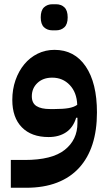

<svg xmlns="http://www.w3.org/2000/svg" viewBox="-20 -645 515 905"><path d="M31 109H97Q225 109 285 61.5Q345 14 345 -65V-90H339Q325 -44 291.5 -21.5Q258 1 209 1Q128 1 83 -45Q38 -91 38 -174Q38 -224 53 -267Q68 -310 94.5 -342Q121 -374 157.5 -392Q194 -410 237 -410Q331 -410 384 -332Q437 -254 437 -115Q437 -31 416 34.5Q395 100 353 146Q311 192 248.5 216Q186 240 104 240H31ZM237 -131Q278 -131 303.5 -135.5Q329 -140 344 -151Q342 -209 309 -244Q276 -279 226 -279Q183 -279 156.5 -254Q130 -229 130 -191Q130 -159 152 -145Q174 -131 216 -131ZM227 -502Q203 -502 187.5 -516.5Q172 -531 172 -563Q172 -596 187.5 -610.5Q203 -625 227 -625H244Q268 -625 283.5 -610.5Q299 -596 299 -563Q299 -531 283.5 -516.5Q268 -502 244 -502Z"/></svg>

Font: IBM Plex Sans Arabic SemiBold
Style: Regular
Weight: 600
Designer: Mike Abbink, Paul van der Laan, Pieter van Rosmalen, Wael Morcos, Khajak Apelian
Foundry: Bold Monday
Version: Version 1.1